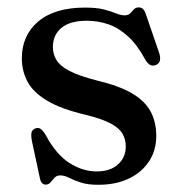

<svg xmlns="http://www.w3.org/2000/svg" viewBox="-20 -500 506 532"><path d="M248 -25Q285.5 -25 307 -44.5Q328.5 -64 328.5 -94.5Q328.5 -114 319.5 -129.5Q310.5 -145 286.8 -157.8Q263 -170.5 219 -181.5Q150 -197.5 111 -220.8Q72 -244 56.2 -273.8Q40.5 -303.5 40.5 -338.5Q40.5 -402 86 -440.5Q131.5 -479 216 -479Q247.5 -479 267.8 -473.8Q288 -468.5 301.5 -463Q315 -457.5 325 -457.5Q335.5 -457.5 340.8 -463Q346 -468.5 351 -474Q356 -479.5 365 -479.5Q371 -479.5 375.8 -475.5Q380.5 -471.5 384 -461L420.5 -355Q425 -341.5 423.2 -332.8Q421.5 -324 412 -320Q403 -316.5 396.2 -320Q389.5 -323.5 383.5 -333Q361.5 -374.5 335.5 -398.5Q309.5 -422.5 280.8 -432.5Q252 -442.5 221 -442.5Q174 -442.5 150.2 -422.8Q126.5 -403 126.5 -369.5Q126.5 -350 136.5 -333.5Q146.5 -317 173 -303.2Q199.5 -289.5 248.5 -277Q309.5 -262.5 345.5 -241.5Q381.5 -220.5 397.2 -191.2Q413 -162 413 -123Q413 -83.5 393 -53Q373 -22.5 337 -5.2Q301 12 252.5 12Q222 12 203 5.5Q184 -1 171.2 -7.5Q158.5 -14 147 -14Q137 -14 131 -7.5Q125 -1 120 5.2Q115 11.5 106.5 11.5Q101 11.5 96.8 7.5Q92.5 3.5 90.5 -6.5L69 -106.5Q65.5 -124 67.2 -132.2Q69 -140.5 77.5 -144Q86 -147.5 92.8 -142.8Q99.5 -138 106.5 -126Q135.5 -72 172.2 -48.5Q209 -25 248 -25Z"/></svg>

Font: Fraunces 16pt
Style: Regular
Weight: 400
Version: Version 1.000;[b76b70a41]